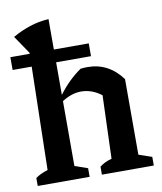

<svg xmlns="http://www.w3.org/2000/svg" viewBox="-86 -810 740 878"><g transform="rotate(-10 283.5 -371.5)"><path d="M18 0V-37Q29 -45 42.5 -51.5Q56 -58 75 -64L87 -606L30 -690Q68 -712 110 -726Q152 -740 199 -743V-391Q245 -453 304 -494Q319 -496 336 -496Q434 -496 496 -412V-61L557 -40V0H316V-37Q326 -45 339.5 -52Q353 -59 372 -64L382 -357Q338 -391 288 -391Q244 -391 199 -362V-61L259 -40V0ZM-3 -601.7H361V-542.3H-3Z"/></g></svg>

Font: Piazzolla SemiBold
Style: Regular
Weight: 600
Designer: Juan Pablo del Peral
Foundry: Huerta Tipografica
Version: Version 1.330